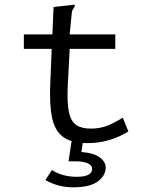

<svg xmlns="http://www.w3.org/2000/svg" viewBox="-20 -604 640 821"><path d="M355 8Q284 8 248.5 -19.5Q213 -47 202 -103.5Q191 -160 195 -248L201 -395H82V-457H204L209 -574L289 -583L299 -584L300 -577Q295 -570 291 -563Q287 -556 286 -539L278 -457H473V-395H278L270 -243Q266 -167 274.5 -126Q283 -85 306 -69.5Q329 -54 368 -54Q408 -54 440 -67Q472 -80 505 -101L529 -42Q448 8 355 8ZM293 197Q229 197 174 166L202 123Q225 138 252 145Q279 152 308 152Q374 152 374 118Q374 103 355.5 94.5Q337 86 307 86H273L286 0H335L328 46Q381 50 406.5 69Q432 88 432 112Q432 147 398 172Q364 197 293 197Z"/></svg>

Font: Inconsolata Expanded
Style: Regular
Weight: 400
Width: 7
Monospace: yes
Designer: Raph Levien, Cyreal, Brenton Simpson
Foundry: Raph Levien, Cyreal, Google
Version: Version 3.000; ttfautohint (v1.8.2.53-6de2)